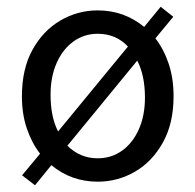

<svg xmlns="http://www.w3.org/2000/svg" viewBox="-20 -530 583 573"><path d="M84.5 22.9 45.9 -6.8 99.6 -71.3Q74.7 -103.5 60.1 -146.5Q45.4 -189.5 45.4 -242.7Q45.4 -324.2 76.9 -381.3Q108.4 -438.5 160.2 -468.8Q211.9 -499 271.5 -499Q350.1 -499 410.2 -449.7L459.5 -509.8L497.1 -480L443.8 -415.5Q468.8 -383.3 483.4 -339.8Q498 -296.4 498 -242.7Q498 -162.1 466.3 -105Q434.6 -47.9 383.1 -17.8Q331.5 12.2 271.5 12.2Q192.9 12.2 133.3 -37.1ZM271.5 -57.6Q312.5 -57.6 344.2 -80.3Q376 -103 394.3 -144Q412.6 -185.1 412.6 -238.8Q412.6 -304.7 389.6 -349.1L181.2 -95.2Q218.8 -57.6 271.5 -57.6ZM153.3 -137.7 361.8 -391.1Q326.2 -429.2 271.5 -429.2Q231 -429.2 199.2 -406.2Q167.5 -383.3 149.2 -342.3Q130.9 -301.3 130.9 -247.1Q130.9 -181.6 153.3 -137.7Z"/></svg>

Font: Varta Medium
Style: Regular
Weight: 500
Designer: Joana Correia, Viktoriya Grabowska, Eben Sorkin
Foundry: Sorkin Type Co.
Version: Version 1.004